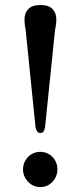

<svg xmlns="http://www.w3.org/2000/svg" viewBox="-20 -756 330 784"><path d="M145 -735.5Q179 -735.5 194.5 -719.2Q210 -703 210 -676.5Q210 -666.5 208.5 -655Q207 -643.5 204.5 -631.5L164 -237Q162 -225 157.5 -219Q153 -213 144.5 -213Q136.5 -213 132 -219Q127.5 -225 125 -237L85 -631.5Q82.5 -644 81.2 -655Q80 -666 80 -676.5Q80 -703 95.8 -719.2Q111.5 -735.5 145 -735.5ZM144.5 8Q125 8 109 -2Q93 -12 83.5 -28.5Q74 -45 74 -64Q74 -84 83.5 -100.5Q93 -117 109 -126.5Q125 -136 144 -136Q164 -136 180 -126.5Q196 -117 205.2 -100.5Q214.5 -84 214.5 -64Q214.5 -45 205.2 -28.5Q196 -12 180.2 -2Q164.5 8 144.5 8Z"/></svg>

Font: Fraunces 48pt
Style: Regular
Weight: 400
Version: Version 1.000;[b76b70a41]